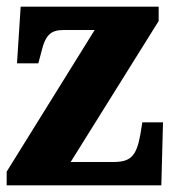

<svg xmlns="http://www.w3.org/2000/svg" viewBox="-20 -556 518 576"><path d="M0 0H464L469 -189H407L401 -152C389 -85 370 -70 319 -70H192L456 -493V-536H42L31 -366H95L104 -400C117 -455 135 -466 173 -466H264L0 -41Z"/></svg>

Font: Noto Serif Georgian Condensed Black
Style: Regular
Weight: 900
Width: 3
Designer: Monotype Design Team, Akaki Razmadze
Foundry: Google LLC
Version: Version 2.003